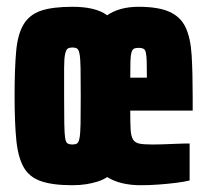

<svg xmlns="http://www.w3.org/2000/svg" viewBox="-20 -538 610 566"><path d="M193 8Q135 8 100.5 -4Q66 -16 49.5 -45.5Q33 -75 28 -126Q23 -177 23 -255Q23 -334 27.5 -385.5Q32 -437 49.5 -466Q67 -495 101 -506.5Q135 -518 194 -518Q227 -518 252.5 -512Q278 -506 296 -493Q313 -505 336.5 -511.5Q360 -518 388 -518Q447 -518 480 -503Q513 -488 527.5 -456.5Q542 -425 545 -374.5Q548 -324 548 -254V-212H364Q364 -177 365 -157Q366 -137 372 -127Q378 -117 391.5 -114.5Q405 -112 430 -112Q440 -112 458 -112.5Q476 -113 497.5 -114Q519 -115 539 -115V-6Q523 -2 499 1Q475 4 448 6Q421 8 394 8Q365 8 340 2Q315 -4 296 -16Q284 -8 268.5 -3Q253 2 234.5 5Q216 8 193 8ZM193 -112Q202 -112 207 -115Q212 -118 214.5 -131.5Q217 -145 217.5 -174Q218 -203 218 -255Q218 -307 217.5 -336.5Q217 -366 214.5 -379Q212 -392 207 -395Q202 -398 194 -398Q185 -398 180 -395Q175 -392 172 -379Q169 -366 169 -336.5Q169 -307 169 -255Q169 -203 169.5 -174Q170 -145 172 -131.5Q174 -118 179.5 -115Q185 -112 193 -112ZM413 -290V-309Q413 -339 412.5 -356.5Q412 -374 410 -383Q408 -392 402.5 -394.5Q397 -397 389 -397Q380 -397 375 -394.5Q370 -392 367.5 -383Q365 -374 364.5 -356Q364 -338 364 -309H431Z"/></svg>

Font: Saira ExtraCondensed Black
Style: Regular
Weight: 900
Width: 2
Designer: Hector Gatti with collaboration of the Omnibus-Type team
Foundry: Omnibus-Type
Version: Version 1.101